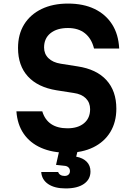

<svg xmlns="http://www.w3.org/2000/svg" viewBox="-20 -838 740 1076"><path d="M217 -214Q231 -167 266.5 -143Q302 -119 358 -119Q417 -119 451 -147.5Q485 -176 485 -226Q485 -263 461 -287Q437 -311 393 -317L297 -332Q192 -349 136.5 -409.5Q81 -470 81 -569Q81 -646 115.5 -701.5Q150 -757 213 -787.5Q276 -818 361 -818Q447 -818 509.5 -788Q572 -758 608 -702Q644 -646 648 -566H507Q493 -622 456 -651.5Q419 -681 361 -681Q299 -681 263 -652Q227 -623 227 -572Q227 -536 251.5 -512Q276 -488 320 -481L415 -466Q521 -450 576.5 -389Q632 -328 632 -229Q632 -154 598.5 -98.5Q565 -43 503 -12.5Q441 18 357 18Q273 18 210.5 -9.5Q148 -37 112.5 -89Q77 -141 72 -214ZM318 -20H422L407 40Q445 47 466 68.5Q487 90 487 123Q487 167 450.5 192.5Q414 218 348 218Q286 218 250 193.5Q214 169 211 126H306Q309 136 318.5 142Q328 148 342 148Q356 148 364 140.5Q372 133 372 121Q372 108 363.5 100Q355 92 340 91L294 86Z"/></svg>

Font: Martian Mono SemiExpanded SemiBold
Style: Regular
Weight: 600
Monospace: yes
Version: Version 0.930